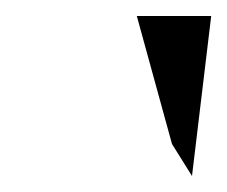

<svg xmlns="http://www.w3.org/2000/svg" viewBox="-20 -797 284 240"><path d="M151 -777 195 -617 220 -577 244 -777Z"/></svg>

Font: Charger Sport
Style: ExtObl
Weight: 400
Designer: Jasper
Foundry: Cannot Into Space Fonts
Version: Version 1.1